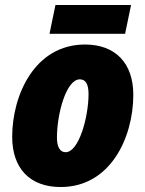

<svg xmlns="http://www.w3.org/2000/svg" viewBox="-20 -742 584 772"><path d="M179 -606H483L507 -722H203ZM224 10C424 10 516 -189 516 -361C516 -487 445 -563 322 -563C119 -563 29 -359 29 -192C29 -65 100 10 224 10ZM244 -130C221 -130 209 -151 209 -189C209 -284 246 -423 301 -423C324 -423 336 -404 336 -364C336 -271 297 -130 244 -130Z"/></svg>

Font: Noto Sans UI SemiCondensed Black
Style: Italic
Weight: 900
Width: 4
Italic angle: -372°
Designer: Monotype Design Team
Foundry: Monotype Imaging Inc.
Version: Version 1.901